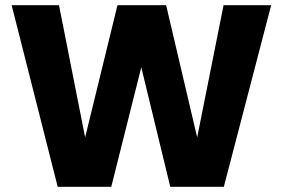

<svg xmlns="http://www.w3.org/2000/svg" viewBox="-20 -722 1092 742"><path d="M203 0H410L526 -462L638 0H845L1028 -702H844L742 -191L622 -702H434L309 -191L208 -702H25Z"/></svg>

Font: Poppins
Style: Bold
Weight: 700
Designer: Ninad Kale (Devanagari), Jonny Pinhorn (Latin)
Foundry: Indian Type Foundry
Version: 4.004